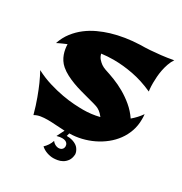

<svg xmlns="http://www.w3.org/2000/svg" viewBox="-226 -925 1266 1338"><g transform="rotate(30 407.0 -256.0)"><path d="M516.1 151.9Q513.7 184.6 499.8 203.9Q485.8 223.1 467.5 233.4Q449.2 243.7 429.4 246.8Q409.7 250 396 250Q371.1 250 344.2 240.7Q317.4 231.4 296.9 212.9Q312 198.7 323.5 181.4Q335 164.1 341.8 143.1Q350.1 153.8 358.6 159.4Q367.2 165 374.5 167.5Q383.3 170.4 391.1 170.9Q402.3 170.9 409.9 167.5Q417.5 164.1 421.9 158.9Q426.3 153.8 428.2 147.9Q430.2 142.1 430.2 137.2Q430.2 132.3 428.5 125.5Q426.8 118.7 421.6 112.5Q416.5 106.4 407 102.3Q397.5 98.1 381.8 98.1Q373.5 98.1 363 99.6Q352.5 101.1 338.9 105L369.1 44.9Q331.1 43.5 296.4 40.8Q261.7 38.1 230 38.1Q200.7 38.1 174.8 42.2Q148.9 46.4 127 59.1Q108.9 -7.8 88.6 -62.3Q68.4 -116.7 51.3 -155.3Q31.2 -200.2 11.2 -235.8Q69.3 -205.6 127.7 -188Q186 -170.4 238.8 -160.9Q291.5 -151.4 335 -148.7Q378.4 -146 407.2 -146Q439.5 -146 472.2 -149.9Q504.9 -153.8 538.1 -162.1Q529.8 -173.3 521 -182.1Q512.2 -190.9 504.9 -196.3Q496.1 -202.6 487.8 -207Q473.6 -213.9 449.5 -220.5Q425.3 -227.1 395.8 -234.9Q366.2 -242.7 332.8 -252Q299.3 -261.2 266.4 -273.4Q233.4 -285.6 203.4 -301.3Q173.3 -316.9 149.9 -336.9Q131.3 -353 119.1 -371.8Q106.9 -390.6 99.9 -410.4Q92.8 -430.2 89.6 -450Q86.4 -469.7 85.9 -487.8Q68.8 -481 55.2 -474.6Q41.5 -468.3 31.7 -463.9L12.2 -454.1Q29.8 -506.8 61.3 -547.4Q92.8 -587.9 132.1 -617.7Q171.4 -647.5 216.1 -668Q260.7 -688.5 304.7 -701.7Q407.2 -732.4 526.9 -736.8Q564 -736.8 606 -739.7Q642.1 -742.2 688.5 -747.3Q734.9 -752.4 786.1 -762.2Q770.5 -738.8 761 -711.4Q751.5 -684.1 746.1 -656.2Q740.7 -628.4 738.8 -601.3Q736.8 -574.2 736.8 -551.8Q736.8 -536.6 737.3 -524.4Q737.8 -512.2 738.8 -503.4Q739.7 -493.2 741.2 -484.9Q655.8 -523.4 574.7 -538.8Q493.7 -554.2 418 -554.2Q392.1 -554.2 368.7 -552.5Q345.2 -550.8 321.8 -547.9Q327.1 -524.4 341.1 -508.8Q355 -493.2 369.1 -483.4Q385.7 -472.2 404.8 -465.8Q441.9 -454.1 485.4 -437.3Q528.8 -420.4 572.3 -395.5Q615.7 -370.6 655.8 -336.9Q695.8 -303.2 726.1 -258.8Q744.6 -274.4 762.2 -293.2Q779.8 -312 794.9 -334Q796.4 -323.2 796.6 -313Q796.9 -302.7 796.9 -293Q796.9 -242.7 781.5 -198.2Q766.1 -153.8 738.8 -116.5Q711.4 -79.1 674.3 -49.6Q637.2 -20 594 0.7Q550.8 21.5 503.2 33Q455.6 44.4 407.2 44.9L400.9 68.8Q428.2 68.8 447.3 74.7Q466.3 80.6 479.2 89.1Q492.2 97.7 499.5 108.2Q506.8 118.7 510.5 127.7Q514.2 136.7 515.1 143.6Q516.1 150.4 516.1 151.9Z"/></g></svg>

Font: Shojumaru
Style: Regular
Weight: 400
Version: Version 1.001